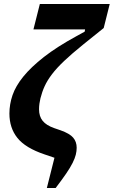

<svg xmlns="http://www.w3.org/2000/svg" viewBox="-20 -768 568 959"><path d="M252 20 202 3Q107 -29 67 -79Q27 -129 27 -201Q27 -247 42.5 -292.5Q58 -338 96.5 -385.5Q135 -433 199.5 -483.5Q264 -534 363 -588L403 -610L405 -621H147L179 -748H528L498 -628L396 -546Q339 -500 301 -464Q263 -428 239.5 -397Q216 -366 203 -337.5Q190 -309 182 -277Q179 -265 177 -250.5Q175 -236 175 -222Q175 -187 193 -164.5Q211 -142 251 -128L283 -117Q328 -101 345.5 -80.5Q363 -60 363 -30Q363 -13 358.5 5Q354 23 342.5 46Q331 69 310.5 99Q290 129 258 171H214Z"/></svg>

Font: IBM Plex Serif
Style: Bold Italic
Weight: 700
Italic angle: -14°
Designer: Mike Abbink, Paul van der Laan, Pieter van Rosmalen
Foundry: Bold Monday
Version: Version 3.001